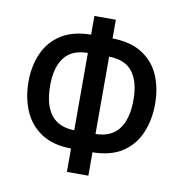

<svg xmlns="http://www.w3.org/2000/svg" viewBox="-82 -802 856 890"><g transform="rotate(10 346.5 -357.0)"><path d="M392 -724V-636Q477 -635 532 -600Q587 -565 613 -505.5Q639 -446 639 -371Q639 -296 613 -234.5Q587 -173 532.5 -137Q478 -101 392 -100V10H291V-100Q205 -101 150 -137.5Q95 -174 69 -235.5Q43 -297 43 -372Q43 -444 69 -504Q95 -564 150 -599.5Q205 -635 291 -636V-724ZM291 -550Q215 -549 180 -502.5Q145 -456 145 -372Q145 -188 291 -186ZM391 -550V-186Q465 -187 501 -235Q537 -283 537 -372Q537 -457 502 -503Q467 -549 391 -550Z"/></g></svg>

Font: Avrile Sans Condensed Medium
Style: Regular
Weight: 500
Width: 3
Designer: Monotype Design Team
Foundry: Monotype Imaging Inc.
Version: Version 2.001;September 10, 2019;FontCreator 11.5.0.2425 64-